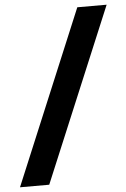

<svg xmlns="http://www.w3.org/2000/svg" viewBox="-61 -715 579 880"><g transform="rotate(-5 229.0 -274.5)"><path d="M-5 124.5 328.5 -674.5H463.5L129.5 124.5Z"/></g></svg>

Font: Anek Gurmukhi Medium
Style: Bold
Weight: 700
Version: Version 1.003